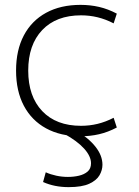

<svg xmlns="http://www.w3.org/2000/svg" viewBox="-20 -550 573 789"><path d="M311 10Q229 10 169.5 -22.5Q110 -55 78 -115.5Q46 -176 46 -260Q46 -344 78 -404.5Q110 -465 169.5 -497.5Q229 -530 311 -530Q351 -530 387.5 -521.5Q424 -513 460 -494L447 -454Q414 -471 381 -479Q348 -487 313 -487Q211 -487 153.5 -426.5Q96 -366 96 -260Q96 -154 153.5 -93.5Q211 -33 313 -33Q348 -33 381 -41Q414 -49 447 -66L460 -26Q424 -7 387.5 1.5Q351 10 311 10ZM262 219Q204 219 157 198L168 158Q188 167 211.5 172Q235 177 259 177Q283 177 304.5 172Q326 167 340 155Q354 143 354 121Q354 92 325.5 60.5Q297 29 244 0L290 -15Q343 16 372 52.5Q401 89 401 127Q401 149 389 170Q377 191 347 205Q317 219 262 219Z"/></svg>

Font: M PLUS 1 Thin Light
Style: Regular
Weight: 300
Version: Version 1.001